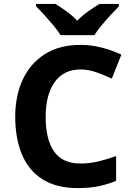

<svg xmlns="http://www.w3.org/2000/svg" viewBox="-20 -954 677 984"><path d="M393 -598Q306 -598 260 -533Q214 -468 214 -355Q214 -241 256.5 -178.5Q299 -116 393 -116Q437 -116 480.5 -126Q524 -136 575 -154V-27Q528 -8 482 1Q436 10 379 10Q269 10 197.5 -35.5Q126 -81 92 -163.5Q58 -246 58 -356Q58 -464 97 -547Q136 -630 210.5 -677Q285 -724 393 -724Q446 -724 499.5 -710.5Q553 -697 602 -674L553 -551Q513 -570 472.5 -584Q432 -598 393 -598ZM290 -774Q276 -797 253.5 -824Q231 -851 207.5 -877Q184 -903 165 -921V-934H264Q290 -918 320 -896.5Q350 -875 376 -848Q402 -875 433 -896.5Q464 -918 490 -934H589V-921Q571 -903 547 -877Q523 -851 500.5 -824Q478 -797 464 -774Z"/></svg>

Font: Noto Sans Sundanese
Style: Regular
Weight: 400
Designer: Monotype Design Team (Regular), Sérgio L. Martins (other weights)
Foundry: Monotype Imaging Inc.
Version: Version 2.003